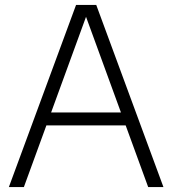

<svg xmlns="http://www.w3.org/2000/svg" viewBox="-20 -760 700 780"><path d="M16 0 289 -740H371L644 0H582L323 -709.5H336L77 0ZM148.5 -250.5 163.5 -303H497L511.5 -250.5Z"/></svg>

Font: Encode Sans Condensed Thin Light
Style: Regular
Weight: 300
Version: Version 3.002